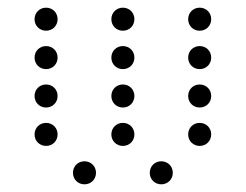

<svg xmlns="http://www.w3.org/2000/svg" viewBox="-20 -500 640 500"><path d="M100 -420C117 -420 130 -433 130 -450C130 -467 117 -480 100 -480C83 -480 70 -467 70 -450C70 -433 83 -420 100 -420ZM300 -420C317 -420 330 -433 330 -450C330 -467 317 -480 300 -480C283 -480 270 -467 270 -450C270 -433 283 -420 300 -420ZM500 -420C517 -420 530 -433 530 -450C530 -467 517 -480 500 -480C483 -480 470 -467 470 -450C470 -433 483 -420 500 -420ZM100 -320C117 -320 130 -333 130 -350C130 -367 117 -380 100 -380C83 -380 70 -367 70 -350C70 -333 83 -320 100 -320ZM300 -320C317 -320 330 -333 330 -350C330 -367 317 -380 300 -380C283 -380 270 -367 270 -350C270 -333 283 -320 300 -320ZM500 -320C517 -320 530 -333 530 -350C530 -367 517 -380 500 -380C483 -380 470 -367 470 -350C470 -333 483 -320 500 -320ZM100 -220C117 -220 130 -233 130 -250C130 -267 117 -280 100 -280C83 -280 70 -267 70 -250C70 -233 83 -220 100 -220ZM300 -220C317 -220 330 -233 330 -250C330 -267 317 -280 300 -280C283 -280 270 -267 270 -250C270 -233 283 -220 300 -220ZM500 -220C517 -220 530 -233 530 -250C530 -267 517 -280 500 -280C483 -280 470 -267 470 -250C470 -233 483 -220 500 -220ZM100 -120C117 -120 130 -133 130 -150C130 -167 117 -180 100 -180C83 -180 70 -167 70 -150C70 -133 83 -120 100 -120ZM300 -120C317 -120 330 -133 330 -150C330 -167 317 -180 300 -180C283 -180 270 -167 270 -150C270 -133 283 -120 300 -120ZM500 -120C517 -120 530 -133 530 -150C530 -167 517 -180 500 -180C483 -180 470 -167 470 -150C470 -133 483 -120 500 -120ZM200 -20C217 -20 230 -33 230 -50C230 -67 217 -80 200 -80C183 -80 170 -67 170 -50C170 -33 183 -20 200 -20ZM400 -20C417 -20 430 -33 430 -50C430 -67 417 -80 400 -80C383 -80 370 -67 370 -50C370 -33 383 -20 400 -20Z"/></svg>

Font: TINY 5x3 60
Style: Regular
Weight: 150
Designer: Jack Halten Fahnestock
Foundry: Velvetyne Type Foundry
Version: Version 1.002;hotconv 1.0.109;makeotfexe 2.5.65596